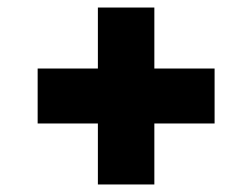

<svg xmlns="http://www.w3.org/2000/svg" viewBox="-20 -598 670 510"><path d="M390 -270V-108H240V-270H80V-416H240V-578H390V-416H550V-270Z"/></svg>

Font: Overpass Heavy
Style: Regular
Weight: 900
Designer: Delve Withrington, Thomas Jockin
Foundry: Delve Fonts
Version: Version 3.000;DELV;Overpass